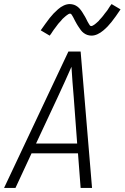

<svg xmlns="http://www.w3.org/2000/svg" viewBox="-24 -923 612 943"><path d="M-4 0 312 -670H372L428 0H372L359 -170H131L52 0ZM355 -218 338 -447Q335 -484 332 -521Q329 -558 327 -595Q311 -558 294 -521Q277 -484 260 -447L153 -218ZM220 -748 176 -774Q189 -792 199.5 -807Q210 -822 220 -834.5Q230 -847 239 -856.5Q248 -866 261 -877.5Q274 -889 289 -896Q304 -903 319 -903Q324 -903 329.5 -902Q335 -901 339.5 -899.5Q344 -898 348.5 -895.5Q353 -893 357 -890Q361 -887 364.5 -883.5Q368 -880 371 -876Q374 -872 377 -868Q380 -864 382.5 -859.5Q385 -855 387.5 -851Q390 -847 392.5 -843Q395 -839 397.5 -834Q400 -829 402.5 -824Q405 -819 407 -815Q409 -811 411.5 -807.5Q414 -804 416.5 -799.5Q419 -795 424 -795Q428 -795 432 -797.5Q436 -800 439.5 -802Q443 -804 446.5 -807.5Q450 -811 455 -815Q460 -819 461 -820.5Q462 -822 464 -824.5Q466 -827 469 -830Q472 -833 474.5 -836Q477 -839 480 -842.5Q483 -846 485.5 -849.5Q488 -853 491 -857Q494 -861 497.5 -865Q501 -869 504 -873.5Q507 -878 510 -883Q513 -888 516.5 -893Q520 -898 524 -903L568 -877Q556 -859 545 -843.5Q534 -828 524 -815.5Q514 -803 505 -793.5Q496 -784 483 -773Q470 -762 455 -755Q440 -748 425 -748Q420 -748 414.5 -749Q409 -750 404.5 -751.5Q400 -753 395.5 -755.5Q391 -758 387 -761Q383 -764 379.5 -767.5Q376 -771 373 -775Q370 -779 367.5 -783Q365 -787 362 -791Q359 -795 356.5 -799.5Q354 -804 351.5 -808Q349 -812 346.5 -817Q344 -822 341.5 -826.5Q339 -831 337 -835.5Q335 -840 332.5 -843.5Q330 -847 327.5 -851.5Q325 -856 320 -856Q316 -856 312 -853.5Q308 -851 304.5 -848.5Q301 -846 297.5 -843Q294 -840 289 -835.5Q284 -831 283 -830Q282 -829 280 -826.5Q278 -824 275.5 -821Q273 -818 270 -815Q267 -812 264 -808.5Q261 -805 258.5 -801.5Q256 -798 253 -794Q250 -790 247 -786Q244 -782 240.5 -777.5Q237 -773 234 -768Q231 -763 227.5 -758Q224 -753 220 -748Z"/></svg>

Font: Lode Dark
Style: Italic
Weight: 400
Italic angle: -11°
Monospace: yes
Designer: Belleve Invis
Foundry: Belleve Invis
Version: Version 29.2.0; ttfautohint (v1.8.3)